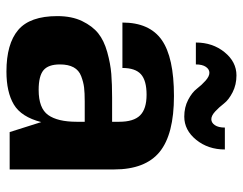

<svg xmlns="http://www.w3.org/2000/svg" viewBox="-99 -645 754 596"><g transform="rotate(90 278.0 -347.0)"><path d="M390 0 359 -98Q343 -36 304.5 -13Q266 10 202 10Q116 10 73 -26.5Q30 -63 30 -148Q30 -193 45.5 -225Q61 -257 83.5 -275Q106 -293 142 -303Q178 -313 209.5 -315.5Q241 -318 283 -318H358V-340Q358 -385 338 -405Q318 -425 274 -425Q230 -425 210.5 -407.5Q191 -390 191 -350H50Q50 -434 104 -472Q158 -510 278 -510Q397 -510 451.5 -465.5Q506 -421 506 -324V0ZM358 -233H295Q268 -233 251.5 -231Q235 -229 216.5 -222Q198 -215 189 -198.5Q180 -182 180 -156Q180 -120 198 -105Q216 -90 259 -90Q316 -90 337 -119.5Q358 -149 358 -208ZM112 -578Q112 -630 142 -667Q172 -704 214 -704Q243 -704 266.5 -692Q290 -680 301.5 -665Q313 -650 326 -638Q339 -626 350 -626Q361 -626 368.5 -637Q376 -648 376 -668H444Q444 -616 414 -579Q384 -542 342 -542Q313 -542 290 -554Q267 -566 255.5 -581Q244 -596 230.5 -608Q217 -620 206 -620Q195 -620 187.5 -609Q180 -598 180 -578Z"/></g></svg>

Font: Fivo Sans Modern
Style: Regular
Weight: 700
Designer: Alexander Slobzheninov
Foundry: Alexander Slobzheninov
Version: 1.0